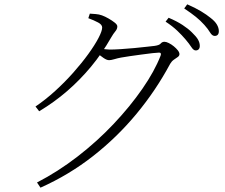

<svg xmlns="http://www.w3.org/2000/svg" viewBox="-20 -812 1040 887"><path d="M837 -630Q821 -649 799 -670Q777 -691 745 -712L759 -730Q797 -714 823.5 -696.5Q850 -679 866 -663Q886 -644 894.5 -629.5Q903 -615 903 -600Q903 -590 898 -584.5Q893 -579 884 -579Q874 -579 864 -594.5Q854 -610 837 -630ZM924 -697Q906 -717 885 -734Q864 -751 831 -773L845 -792Q882 -776 908.5 -760Q935 -744 952 -730Q973 -714 982 -698.5Q991 -683 991 -668Q991 -657 986 -651.5Q981 -646 972 -646Q960 -646 950.5 -662Q941 -678 924 -697ZM144 -320Q190 -351 235 -392Q280 -433 319 -477Q358 -521 388 -562.5Q418 -604 435 -636.5Q452 -669 452 -685Q452 -698 433.5 -708Q415 -718 388 -728L395 -749Q408 -748 422.5 -747Q437 -746 451 -741Q465 -736 481.5 -726.5Q498 -717 510 -707.5Q522 -698 522 -690Q522 -678 513 -667.5Q504 -657 493 -638Q452 -566 401 -504.5Q350 -443 290.5 -391.5Q231 -340 161 -298ZM151 31Q248 -19 338.5 -89Q429 -159 505 -239.5Q581 -320 637.5 -401.5Q694 -483 722 -555Q727 -569 715 -569Q707 -569 684.5 -566.5Q662 -564 633.5 -560Q605 -556 579.5 -552.5Q554 -549 539 -546Q523 -543 508 -538.5Q493 -534 484 -534Q473 -534 458 -544.5Q443 -555 426 -568L440 -588Q455 -586 466.5 -584.5Q478 -583 487 -583Q507 -583 538 -585Q569 -587 601 -590Q633 -593 658.5 -596Q684 -599 694 -600Q716 -603 722.5 -611Q729 -619 740 -619Q748 -619 760 -613Q772 -607 783 -598Q794 -589 801.5 -579.5Q809 -570 809 -562Q809 -554 801 -548.5Q793 -543 783 -536Q773 -529 766 -517Q700 -394 610.5 -286Q521 -178 410 -91Q299 -4 167 55Z"/></svg>

Font: Noto Serif SC
Style: Regular
Weight: 200
Designer: Ryoko NISHIZUKA 西塚涼子 (kana & ideographs); Frank Grießhammer (Latin, Greek & Cyrillic); Wenlong ZHANG 张文龙 (bopomofo); San
Foundry: Adobe
Version: Version 2.001;hotconv 1.1.0;makeotfexe 2.6.0